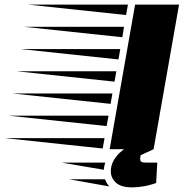

<svg xmlns="http://www.w3.org/2000/svg" viewBox="-270 -645 794 830"><path d="M204 0 314 -625H504L394 0ZM275 -580 -148 -625H283ZM259 -484 -165 -529H266ZM242 -388 -182 -433H250ZM225 -292 -199 -337H233ZM208 -196 -216 -241H216ZM191 -100 -233 -145H199ZM174 -3 -250 -48H182ZM379 -21 394 0 338 26Q337 31 336.5 35Q336 39 336 42Q336 52 342 55Q348 58 363 58H410L405 146Q378 156 350 160.5Q322 165 302 165Q253 165 231 144.5Q209 124 209 96Q209 61 234 30Q259 -1 303 -21ZM179 89 -3 58H185Q183 65 181 73Q179 81 179 89ZM203 161 29 130H184Q187 138 191.5 146Q196 154 203 161Z"/></svg>

Font: Faster One
Style: Regular
Weight: 400
Designer: Eduardo Rodriguez Tunni
Foundry: Eduardo Rodriguez Tunni
Version: Version 1.003; ttfautohint (v1.8.4.7-5d5b);gftools[0.9.23]